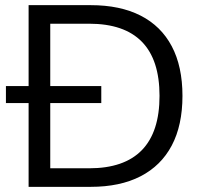

<svg xmlns="http://www.w3.org/2000/svg" viewBox="-20 -725 792 745"><path d="M91 0V-705H332Q446 -705 525.5 -664.5Q605 -624 646.5 -545.5Q688 -467 688 -353Q688 -239 646.5 -160.5Q605 -82 525.5 -41Q446 0 332 0ZM175 -72H326Q462 -72 530.5 -142.5Q599 -213 599 -353Q599 -493 530.5 -563Q462 -633 326 -633H175ZM3 -325V-391H373V-325Z"/></svg>

Font: Nunito Sans 11pt
Style: Regular
Weight: 400
Version: Version 3.101;gftools[0.9.27]